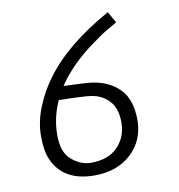

<svg xmlns="http://www.w3.org/2000/svg" viewBox="-76 -732 754 807"><g transform="rotate(-10 300.5 -329.0)"><path d="M464 -614Q458 -610 428.5 -593.5Q399 -577 360 -548Q257 -475 200 -389Q290 -386 322 -382Q395 -371 438 -326Q481 -281 481 -194.5Q481 -108 421 -52Q361 4 264 4Q130 4 86 -98Q70 -134 70 -196Q70 -258 95 -320Q120 -382 158 -433Q249 -558 437 -662ZM170 -334Q138 -264 138 -189.5Q138 -115 177 -83Q216 -51 258 -51Q333 -51 373 -93Q413 -135 413 -195.5Q413 -256 383.5 -288Q354 -320 309 -327Q282 -332 170 -334Z"/></g></svg>

Font: Antic
Style: Regular
Weight: 400
Designer: Santiago Orozco
Foundry: Typemade
Version: Version 1.0012